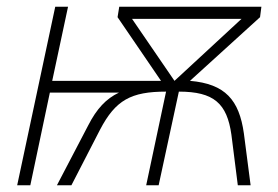

<svg xmlns="http://www.w3.org/2000/svg" viewBox="-20 -550 825 570"><path d="M31 0H70L128 -275H333C295 -257 267 -227 242 -178L149 0H192L277 -165C323 -253 369 -278 473 -278L414 0H451L511 -278C615 -278 654 -243 667 -150L686 0H724L704 -154C690 -253 649 -301 544 -310L752 -499L756 -530H334L329 -499L458 -310H135L182 -530H144ZM498 -310 372 -494H697Z"/></svg>

Font: Noto Sans ExtraLight
Style: Italic
Weight: 200
Italic angle: -12°
Designer: Monotype Design Team
Foundry: Monotype Imaging Inc.
Version: Version 2.013